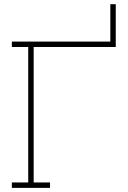

<svg xmlns="http://www.w3.org/2000/svg" viewBox="-20 -913 622 933"><path d="M37.6 0V-26.4H117.2V-684.6H37.6V-710.9H516.1V-892.6H542.5V-684.6H143.6V-26.4H223.1V0Z"/></svg>

Font: Roboto Slab Thin
Style: Regular
Weight: 100
Designer: Google
Version: Version 2.000; ttfautohint (v1.8.1.43-b0c9)